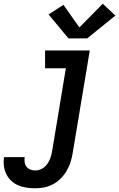

<svg xmlns="http://www.w3.org/2000/svg" viewBox="-83 -802 642 1035"><path d="M107 213Q83 213 59.5 209.5Q36 206 15 197Q-6 188 -22.5 172.5Q-39 157 -49 136.5Q-59 116 -62 92.5Q-65 69 -61 45H50Q48 59 50 73Q52 87 60 97Q68 107 80.5 112Q93 117 107 117Q120 117 132.5 112.5Q145 108 155.5 99.5Q166 91 173.5 79.5Q181 68 186 56Q191 44 194 31.5Q197 19 199 7L272 -434H160V-530H401L309 22Q305 47 297.5 71Q290 95 277 117.5Q264 140 245.5 159Q227 178 204 190.5Q181 203 156.5 208Q132 213 107 213ZM286 -595 179 -724 259 -776 345 -654 471 -782 539 -718 387 -595Z"/></svg>

Font: Iosevka Curly Oblique
Style: Bold
Weight: 700
Italic angle: -9°
Monospace: yes
Designer: Belleve Invis
Foundry: Belleve Invis
Version: Version 11.1.0; ttfautohint (v1.8.3)